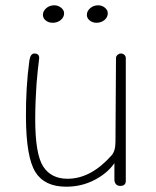

<svg xmlns="http://www.w3.org/2000/svg" viewBox="-20 -696 590 725"><path d="M179 -610Q164 -610 153 -618.5Q142 -627 142 -640Q142 -654 154.5 -665Q167 -676 185 -676Q199 -676 210.5 -667Q222 -658 222 -646Q222 -631 209.5 -620.5Q197 -610 179 -610ZM344 -610Q330 -610 319 -618.5Q308 -627 308 -640Q308 -654 320.5 -665Q333 -676 351 -676Q365 -676 376 -667Q387 -658 387 -646Q387 -631 374.5 -620.5Q362 -610 344 -610ZM230 9Q148 9 113.5 -46.5Q79 -102 78 -251Q77 -365 91 -468Q95 -494 110 -494Q128 -494 128 -477Q128 -476 126.5 -463.5Q125 -451 122.5 -429Q120 -407 118 -380Q116 -353 114.5 -317Q113 -281 113 -246Q113 -114 143 -67.5Q173 -21 235 -21Q323 -21 401 -109Q416 -125 416 -161L418 -477Q418 -484 424 -489Q430 -494 436 -494Q444 -494 449.5 -489Q455 -484 455 -477V-13Q455 6 434 6Q424 6 418 -0.5Q412 -7 412 -18V-80Q386 -42 337 -16.5Q288 9 230 9Z"/></svg>

Font: Comic Neue Light
Style: Regular
Weight: 300
Designer: Craig Rozynski
Foundry: Craig Rozynski
Version: Version 2.003